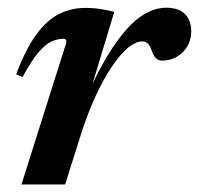

<svg xmlns="http://www.w3.org/2000/svg" viewBox="-20 -490 528 510"><path d="M156.5 -378Q156.5 -382 154.8 -384.5Q153 -387 148.5 -387Q132 -387 115.8 -379.2Q99.5 -371.5 81.2 -349.8Q63 -328 40 -285.5L23 -292.5Q48.5 -360.5 76.8 -398.8Q105 -437 137.2 -453Q169.5 -469 206 -469Q221 -469 233.2 -467.8Q245.5 -466.5 257.5 -464.2Q269.5 -462 283.5 -458.5L215.5 -233.5L213 -241Q253 -327.5 288.8 -377.5Q324.5 -427.5 357.2 -448.5Q390 -469.5 421.5 -469.5Q455 -469.5 471.5 -452.5Q488 -435.5 488 -407Q488 -384.5 477.5 -366.8Q467 -349 449.5 -339Q432 -329 411.5 -329Q400.5 -329 394.2 -335.2Q388 -341.5 383 -355Q378.5 -369 372.5 -374.5Q366.5 -380 357 -380Q344 -380 328.2 -369.2Q312.5 -358.5 295.2 -337.5Q278 -316.5 260.5 -286.2Q243 -256 226.2 -217.2Q209.5 -178.5 194.5 -131.5L153 0H37Z"/></svg>

Font: Newsreader 36pt SemiBold
Style: Italic
Weight: 600
Italic angle: -17°
Designer: Hugues Gentile
Foundry: Production Type
Version: Version 1.003